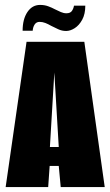

<svg xmlns="http://www.w3.org/2000/svg" viewBox="-20 -761 449 781"><path d="M3 0 88 -591H323L406 0H227L219 -86H182L176 0ZM183 -163H219L201 -466ZM249 -635Q232 -635 217 -642Q202 -649 188 -656Q176 -663 164.5 -667.5Q153 -672 141 -672Q128 -672 121 -661.5Q114 -651 113 -636H72Q72 -683 91.5 -712Q111 -741 143 -741Q161 -741 176 -735.5Q191 -730 204 -723Q216 -717 227.5 -712Q239 -707 250 -707Q266 -707 272.5 -716.5Q279 -726 281 -738H327Q327 -704 314.5 -681Q302 -658 284 -646.5Q266 -635 249 -635Z"/></svg>

Font: Alumni Sans Black
Style: Regular
Weight: 900
Designer: Robert E. Leuschke
Foundry: Robert E. Leuschke
Version: Version 1.018